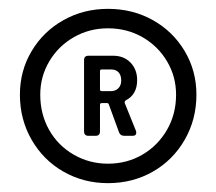

<svg xmlns="http://www.w3.org/2000/svg" viewBox="-20 -732 489 434"><path d="M424 -518Q424 -462 397.5 -416Q371 -370 325.5 -344Q280 -318 224 -318Q169 -318 123.5 -344Q78 -370 51.5 -416Q25 -462 25 -518Q25 -572 51.5 -616.5Q78 -661 123.5 -686.5Q169 -712 224 -712Q280 -712 325.5 -686.5Q371 -661 397.5 -616.5Q424 -572 424 -518ZM378 -518Q378 -559 357.5 -593.5Q337 -628 302 -648Q267 -668 224 -668Q182 -668 147 -648Q112 -628 91.5 -593.5Q71 -559 71 -518Q71 -474 91 -438.5Q111 -403 146.5 -382.5Q182 -362 224 -362Q267 -362 302 -382.5Q337 -403 357.5 -438.5Q378 -474 378 -518ZM264 -505Q261 -502 262 -499L287 -437Q288 -435 288 -432Q288 -425 280 -425H261Q252 -425 249 -433L226 -496Q225 -499 222 -499H210Q206 -499 206 -495V-435Q206 -425 196 -425H180Q170 -425 170 -435V-596Q170 -606 180 -606H236Q260 -606 275 -590.5Q290 -575 290 -551Q290 -518 264 -505ZM206 -571V-530Q206 -526 210 -526H231Q241 -526 247.5 -532.5Q254 -539 254 -550Q254 -562 248 -568.5Q242 -575 231 -575H210Q206 -575 206 -571Z"/></svg>

Font: Amber EN Medium
Style: Regular
Weight: 500
Designer: Jeremy Tribby
Foundry: Tribby Type Co.
Version: Version 1.403 November 24, 2021